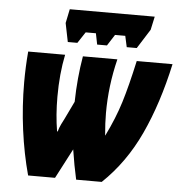

<svg xmlns="http://www.w3.org/2000/svg" viewBox="-53 -809 813 860"><g transform="rotate(5 353.0 -379.0)"><path d="M51 -414Q51 -484 57 -553H223Q205 -466 205 -363Q205 -280 217 -208H220Q224 -224 232.5 -241.5Q241 -259 245 -266L284 -347Q286 -454 303 -553H458Q428 -432 428 -309Q428 -264 433 -209H434Q474 -290 497 -364.5Q520 -439 545 -553H706Q667 -374 603 -236Q539 -98 436 0H321Q307 -62 296 -134L226 0H105Q79 -95 65 -201Q51 -307 51 -414ZM213 -695 226 -758H608L595 -698L540 -611H495L484 -661H438L406 -611H362L352 -661H306L273 -611H230Z"/></g></svg>

Font: Noto Sans UI CondBlack
Style: Italic
Weight: 900
Width: 3
Italic angle: -12°
Designer: Monotype Design Team
Foundry: Monotype Imaging Inc.
Version: Version 1.001